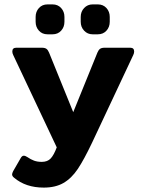

<svg xmlns="http://www.w3.org/2000/svg" viewBox="-20 -697 641 873"><path d="M142 -598V-620Q142 -644 157 -660.5Q172 -677 196 -677H219Q243 -677 258 -660.5Q273 -644 273 -620V-598Q273 -574 258 -557.5Q243 -541 219 -541H196Q172 -541 157 -557.5Q142 -574 142 -598ZM347 -598V-620Q347 -644 362.5 -660.5Q378 -677 401 -677H425Q449 -677 464 -660.5Q479 -644 479 -620V-598Q479 -574 464 -557.5Q449 -541 425 -541H401Q378 -541 362.5 -557.5Q347 -574 347 -598ZM44 111Q35 104 35 96Q35 91 40 81L74 22Q80 11 88 11Q95 11 104 17Q120 28 135 33.5Q150 39 170 39Q196 39 210.5 23.5Q225 8 238 -27L40 -447Q36 -455 36 -463Q36 -480 54 -480H170Q184 -480 191 -475Q198 -470 203 -458L313 -187L423 -458Q428 -470 435 -475Q442 -480 456 -480H572Q590 -480 590 -463Q590 -455 586 -447L399 -49Q362 29 333.5 71.5Q305 114 268.5 135Q232 156 179 156Q97 156 44 111Z"/></svg>

Font: Mitr Medium
Style: Regular
Weight: 500
Designer: Thanarat Vachiruckul
Foundry: Cadson Demak
Version: Version 1.002